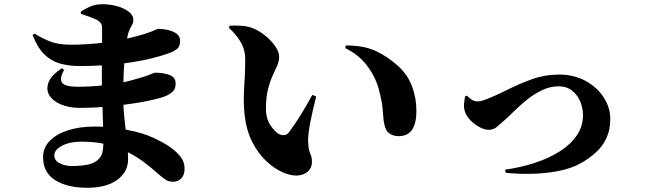

<svg xmlns="http://www.w3.org/2000/svg" viewBox="-20 -825 3040 901"><path d="M464.8 -146V-150.9Q418.5 -160.2 361.8 -160.2Q306.6 -160.2 270.8 -140.9Q234.9 -121.6 234.9 -96.2Q234.9 -71.8 259.8 -58.8Q284.7 -45.9 318.8 -45.9Q361.3 -45.9 394.3 -53Q427.2 -60.1 446 -81.5Q464.8 -103 464.8 -146ZM359.9 -759.8 358.9 -770Q378.4 -783.7 403.6 -794.4Q428.7 -805.2 460 -805.2Q497.1 -805.2 530.5 -795.7Q564 -786.1 585 -769.5Q606 -752.9 606 -731Q606 -716.8 597.4 -703.9Q588.9 -690.9 583 -672.9Q581.5 -668 579.6 -660.4Q577.6 -652.8 576.2 -644Q601.6 -649.9 622.1 -655.3Q642.6 -660.6 655.8 -665Q692.9 -676.8 706.1 -683.3Q719.2 -689.9 723.1 -689.9Q737.8 -689.9 762.2 -685.5Q786.6 -681.2 805.9 -668.9Q825.2 -656.7 825.2 -632.8Q825.2 -606.9 811 -595.5Q796.9 -584 770 -574.2Q743.2 -564.5 690.7 -551Q638.2 -537.6 563 -527.8Q561.5 -506.8 560.5 -484.6Q559.6 -462.4 559.1 -439Q580.1 -443.4 600.8 -449.2Q621.6 -455.1 642.1 -460.9Q677.2 -471.7 690.7 -477.8Q704.1 -483.9 708 -483.9Q745.6 -483.9 774.9 -473.4Q804.2 -462.9 804.2 -433.1Q804.2 -408.2 790.3 -395.3Q776.4 -382.3 756.8 -374Q736.8 -365.2 683.1 -353.5Q629.4 -341.8 559.1 -333Q560.5 -299.8 563.7 -271.5Q566.9 -243.2 569.8 -216.8Q650.9 -202.1 703.4 -176.8Q755.9 -151.4 779.8 -133.8Q809.1 -112.8 827.6 -88.9Q846.2 -64.9 846.2 -34.2Q846.2 -3.4 830.8 12.2Q815.4 27.8 793 27.8Q772 27.8 759 19.5Q746.1 11.2 726.1 -5.9Q690.9 -37.6 655.3 -64.2Q619.6 -90.8 580.1 -110.8Q580.6 -102.5 580.8 -94.5Q581.1 -86.4 581.1 -78.1Q581.1 -18.1 530.3 19Q479.5 56.2 388.2 56.2Q295.9 56.2 239 20.5Q182.1 -15.1 182.1 -87.9Q182.1 -131.3 213.1 -163.6Q244.1 -195.8 298.6 -213.4Q353 -231 422.9 -231Q433.6 -231 443.8 -231Q454.1 -231 463.9 -230L460.9 -323.2Q434.6 -320.8 407.7 -319.8Q380.9 -318.8 354 -318.8Q304.2 -318.8 266.4 -334.7Q228.5 -350.6 211.9 -377.4Q195.3 -404.3 207.5 -437.5Q219.7 -470.7 270 -504.9L280.8 -497.1Q256.8 -453.6 272.2 -435.8Q287.6 -418 342.8 -418Q403.8 -418 458 -423.8Q458 -436.5 458 -449.2Q458 -461.9 458 -474.1V-518.1Q408.7 -515.1 354 -515.1Q303.7 -515.1 262.2 -526.6Q220.7 -538.1 188.2 -569.6Q155.8 -601.1 132.8 -661.1L142.1 -667Q181.2 -643.1 218.5 -629.2Q255.9 -615.2 313 -615.2Q350.6 -615.2 387.5 -617.7Q424.3 -620.1 459 -624V-692.9Q459 -708 452.9 -716.6Q446.8 -725.1 434.1 -731.9Q404.3 -746.1 359.9 -759.8Z M1127.9 -285.2Q1121.1 -347.2 1126 -416.7Q1130.9 -486.3 1130.9 -546.9Q1130.9 -591.3 1108.9 -628.4Q1086.9 -665.5 1054.2 -693.8L1057.1 -704.1Q1078.1 -706.1 1109.9 -704.3Q1141.6 -702.6 1168 -691.9Q1196.8 -680.2 1224.9 -657.5Q1252.9 -634.8 1271.5 -608.2Q1290 -581.5 1290 -557.1Q1290 -538.1 1280.8 -517.1Q1271.5 -496.1 1259 -469Q1246.6 -441.9 1237.3 -404.8Q1228 -367.7 1228 -315.9Q1228 -266.6 1251 -234.1Q1273.9 -201.7 1293.9 -193.8Q1305.2 -189.5 1316.2 -191.2Q1327.1 -192.9 1335.9 -204.1Q1362.3 -239.3 1389.9 -283.7Q1417.5 -328.1 1445.8 -379.9L1463.9 -372.1Q1447.3 -309.6 1436.3 -251.7Q1425.3 -193.8 1425.8 -166Q1426.8 -131.3 1431.4 -116.9Q1436 -102.5 1439.9 -93.5Q1443.8 -84.5 1443.8 -65.9Q1443.8 -24.9 1405.8 -8.3Q1367.7 8.3 1312 -14.2Q1271 -30.8 1231.7 -66.9Q1192.4 -103 1164.3 -157.7Q1136.2 -212.4 1127.9 -285.2ZM1759.8 -397.9Q1745.1 -459 1704.8 -513.7Q1664.6 -568.4 1600.1 -599.1L1603 -611.8Q1686 -611.8 1740.7 -586.9Q1795.4 -562 1845.2 -518.1Q1892.1 -476.6 1913.1 -421.1Q1934.1 -365.7 1934.1 -304.2Q1934.1 -247.6 1914.1 -216.8Q1894 -186 1849.1 -186Q1831.1 -186 1813.2 -195.1Q1795.4 -204.1 1788.1 -226.1Q1780.8 -247.1 1779.3 -269.3Q1777.8 -291.5 1774.7 -322Q1771.5 -352.5 1759.8 -397.9Z M2162.1 -373 2171.9 -376Q2176.3 -370.1 2190.4 -359.6Q2204.6 -349.1 2222.2 -349.1Q2234.4 -349.1 2251 -355Q2304.2 -375 2360.1 -403.3Q2416 -431.6 2476.6 -453.4Q2537.1 -475.1 2604 -475.1Q2673.8 -475.1 2728 -445.3Q2782.2 -415.5 2813 -367.9Q2843.8 -320.3 2843.8 -267.1Q2843.8 -214.4 2825.4 -176Q2807.1 -137.7 2776.4 -109.9Q2745.6 -82 2709 -61Q2662.1 -34.2 2599.1 -22.2Q2536.1 -10.3 2470.9 -9.3Q2405.8 -8.3 2353 -14.2L2350.1 -28.8Q2423.3 -39.1 2489.3 -60.5Q2555.2 -82 2606.2 -114.3Q2657.2 -146.5 2686.5 -189.2Q2715.8 -231.9 2715.8 -285.2Q2715.8 -317.4 2702.9 -348.4Q2689.9 -379.4 2664.6 -399.7Q2639.2 -419.9 2601.1 -419.9Q2560.5 -419.9 2522.2 -401.1Q2483.9 -382.3 2451.2 -355.7Q2418.5 -329.1 2394 -304.7Q2369.6 -280.3 2356.9 -269Q2328.6 -243.7 2311.8 -229.7Q2294.9 -215.8 2273.9 -215.8Q2253.4 -215.8 2229.5 -228.8Q2205.6 -241.7 2186.5 -261.7Q2167.5 -281.7 2161.1 -303.2Q2155.8 -320.8 2157.7 -339.8Q2159.7 -358.9 2162.1 -373Z"/></svg>

Font: Source Han Serif JP Heavy
Style: Regular
Weight: 900
Designer: Ryoko NISHIZUKA  (kana & ideographs); Frank Grießhammer (Latin, Greek & Cyrillic); Wenlong ZHANG  (bopomofo); Sandoll Co
Foundry: Adobe Systems Incorporated
Version: Version 1.001;PS 1.001;hotconv 16.6.54;makeotf.lib2.5.65590